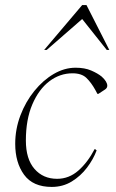

<svg xmlns="http://www.w3.org/2000/svg" viewBox="-20 -727 457 757"><path d="M184 10Q110 10 75 -38Q40 -86 40 -160Q40 -218 60.5 -272Q81 -326 115.5 -368.5Q150 -411 192 -435.5Q234 -460 278 -460Q314 -460 339.5 -449Q365 -438 381 -425Q403 -405 403 -389Q403 -380 394 -374L368 -357H364L356 -372Q340 -401 321 -419.5Q302 -438 266 -438Q216 -438 174.5 -406.5Q133 -375 107.5 -315.5Q82 -256 82 -173Q82 -100 116 -61Q150 -22 205 -22Q252 -22 289 -54.5Q326 -87 353 -139H355L361 -134Q348 -99 323 -66Q298 -33 263 -11.5Q228 10 184 10ZM154 -530 304 -707H321L411 -530H401L304 -652L164 -530Z"/></svg>

Font: Spectral ExtraLight
Style: Italic
Weight: 275
Italic angle: -10°
Designer: Jean-Baptiste Levee
Foundry: Production Type
Version: Version 2.001